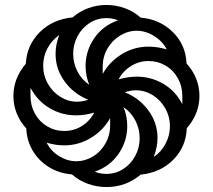

<svg xmlns="http://www.w3.org/2000/svg" viewBox="-20 -744 858 774"><path d="M270 -41Q218 -45 177 -70.5Q136 -96 112 -136.5Q88 -177 86 -226Q61 -253 47.5 -286.5Q34 -320 34 -357Q34 -428 84 -487Q88 -562 140 -614Q192 -666 273 -674Q300 -698 335.5 -711Q371 -724 409 -724Q447 -724 483 -711Q519 -698 547 -673Q625 -666 677 -614.5Q729 -563 732 -488Q757 -461 770.5 -427.5Q784 -394 784 -357Q784 -286 733 -227Q730 -152 678.5 -100Q627 -48 547 -40Q488 10 409 10Q371 10 334.5 -3Q298 -16 270 -41ZM325 -478Q325 -539 360 -590Q395 -641 456 -662Q433 -671 409 -671Q372 -671 341.5 -651.5Q311 -632 293 -599Q275 -566 275 -527Q275 -489 292.5 -455.5Q310 -422 340 -402Q325 -438 325 -478ZM579 -556Q614 -556 652 -545Q635 -578 601 -599Q567 -620 531 -620Q496 -620 464 -600.5Q432 -581 413 -548Q394 -515 394 -475V-446Q422 -496 471.5 -526Q521 -556 579 -556ZM336 -342Q278 -365 241 -415Q204 -465 204 -527Q204 -565 219 -603Q188 -581 171 -548.5Q154 -516 154 -479Q154 -440 173 -406.5Q192 -373 223.5 -353.5Q255 -334 291 -334Q312 -334 336 -342ZM715 -357Q715 -396 697 -428.5Q679 -461 647.5 -479.5Q616 -498 579 -498Q541 -498 508.5 -478Q476 -458 458 -424Q496 -435 532 -435Q589 -435 638.5 -406Q688 -377 715 -324ZM360 -290Q322 -279 287 -279Q229 -279 180 -308Q131 -337 103 -390V-357Q103 -318 121 -285.5Q139 -253 170.5 -234.5Q202 -216 239 -216Q278 -216 310 -236Q342 -256 360 -290ZM665 -235Q665 -274 646 -307.5Q627 -341 595.5 -360.5Q564 -380 528 -380Q507 -380 483 -372Q541 -349 578 -299Q615 -249 615 -187Q615 -152 600 -112Q628 -129 646.5 -163Q665 -197 665 -235ZM543 -187Q543 -225 525.5 -258.5Q508 -292 478 -312Q493 -276 493 -236Q493 -175 458 -124Q423 -73 362 -52Q383 -43 409 -43Q446 -43 476.5 -62.5Q507 -82 525 -115Q543 -148 543 -187ZM424 -239V-268Q397 -219 347 -188.5Q297 -158 239 -158Q203 -158 168 -169Q185 -135 218.5 -114.5Q252 -94 287 -94Q323 -94 354.5 -113Q386 -132 405 -165.5Q424 -199 424 -239Z"/></svg>

Font: Noto Serif Armenian Black
Style: Regular
Weight: 900
Designer: Monotype Design team
Foundry: Monotype Imaging Inc.
Version: Version 1.000